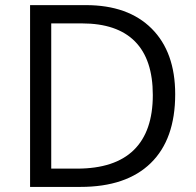

<svg xmlns="http://www.w3.org/2000/svg" viewBox="-20 -734 769 754"><path d="M668 -363.8Q668 -187 572 -93.5Q476.1 0 295.9 0H98.1V-713.9H316.9Q483.4 -713.9 575.7 -621.6Q668 -529.3 668 -363.8ZM580.1 -360.8Q580.1 -500.5 510 -571.3Q439.9 -642.1 301.8 -642.1H181.2V-71.8H282.2Q430.7 -71.8 505.4 -144.8Q580.1 -217.8 580.1 -360.8Z"/></svg>

Font: f02034202
Style: Regular
Weight: 400
Foundry: Ascender Corporation
Version: Version 1.10